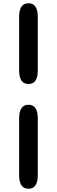

<svg xmlns="http://www.w3.org/2000/svg" viewBox="-20 -878 351 1184"><path d="M156 286Q98 286 98 202V-148Q98 -232 156 -232Q213 -232 213 -148V202Q213 286 156 286ZM156 -360Q98 -360 98 -444V-774Q98 -858 156 -858Q213 -858 213 -774V-444Q213 -360 156 -360Z"/></svg>

Font: Resource Han Rounded KR Heavy
Style: Regular
Weight: 900
Designer: Cyano Hao (round all glyphs); Ryoko NISHIZUKA 西塚涼子 (kana, bopomofo & ideographs); Paul D. Hunt (Latin, Greek & Cyrillic)
Foundry: Cyano Hao
Version: 0.990